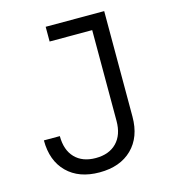

<svg xmlns="http://www.w3.org/2000/svg" viewBox="-110 -820 820 919"><g transform="rotate(-15 300.0 -360.0)"><path d="M271 10Q169 10 110.5 -48Q52 -106 52 -207H131Q131 -138 168 -99.5Q205 -61 271 -61Q337 -61 374.5 -99.5Q412 -138 412 -207V-657H201V-730H491V-207Q491 -106 432 -48Q373 10 271 10Z"/></g></svg>

Font: Tiny Light
Style: Regular
Weight: 300
Monospace: yes
Designer: Philipp Nurullin, Konstantin Bulenkov
Foundry: JetBrains
Version: Version 2.251; ttfautohint (v1.8.4.7-5d5b)